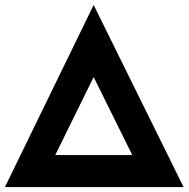

<svg xmlns="http://www.w3.org/2000/svg" viewBox="-23 -755 761 775"><path d="M-3 0 355 -735 718 0ZM200 -129H511L355 -444Z"/></svg>

Font: Lexend
Style: Bold
Weight: 700
Designer: Bonnie Shaver-Troup, Thomas Jockin
Foundry: Lexend
Version: Version 1.007; ttfautohint (v1.8.3)